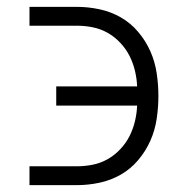

<svg xmlns="http://www.w3.org/2000/svg" viewBox="-20 -540 540 560"><path d="M66 0V-55H204Q227 -55 250 -59.5Q273 -64 293.5 -75.5Q314 -87 330.5 -104.5Q347 -122 357.5 -142.5Q368 -163 373.5 -186Q379 -209 380 -232H144V-288H380Q379 -311 373.5 -334Q368 -357 357.5 -377.5Q347 -398 330.5 -415.5Q314 -433 293.5 -444.5Q273 -456 250 -460.5Q227 -465 204 -465H66V-520H204Q237 -520 270 -513Q303 -506 332 -489.5Q361 -473 383 -447Q405 -421 418.5 -390.5Q432 -360 437 -326.5Q442 -293 442 -260Q442 -227 437 -193.5Q432 -160 418.5 -129.5Q405 -99 383 -73Q361 -47 332 -30.5Q303 -14 270 -7Q237 0 204 0Z"/></svg>

Font: Iosevka Fixed Light
Style: Regular
Weight: 300
Monospace: yes
Designer: Belleve Invis
Foundry: Belleve Invis
Version: Version 32.3.0